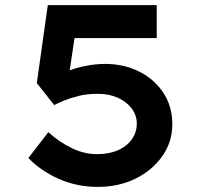

<svg xmlns="http://www.w3.org/2000/svg" viewBox="-20 -724 780 751"><path d="M363 7Q280 7 209.5 -24.5Q139 -56 91 -106L169 -207Q212 -168 261 -144.5Q310 -121 359 -121Q405 -121 439.5 -135.5Q474 -150 494.5 -177.5Q515 -205 515 -241Q515 -274 494.5 -300.5Q474 -327 440 -342Q406 -357 363 -357Q321 -357 288.5 -349Q256 -341 231.5 -331Q207 -321 192 -313L124 -399L167 -704H593V-575H243L278 -619L245 -397L199 -420Q215 -434 246.5 -446.5Q278 -459 316.5 -466.5Q355 -474 392 -474Q463 -474 522.5 -445Q582 -416 618 -362.5Q654 -309 654 -238Q654 -169 615 -113.5Q576 -58 510.5 -25.5Q445 7 363 7Z"/></svg>

Font: Lexend Tera SemiBold
Style: Regular
Weight: 600
Version: Version 1.007